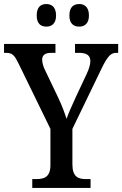

<svg xmlns="http://www.w3.org/2000/svg" viewBox="-22 -932 606 952"><path d="M371 -800C396 -800 419 -814 419 -855C419 -898 396 -912 371 -912C344 -912 322 -898 322 -855C322 -814 344 -800 371 -800ZM208 -800C233 -800 256 -814 256 -855C256 -898 233 -912 208 -912C181 -912 160 -898 160 -855C160 -814 181 -800 208 -800ZM138 0H427V-44H404C367 -44 337 -54 337 -117V-293L482 -593C511 -653 528 -670 554 -670H564V-714H350V-670H370C405 -670 426 -659 426 -629C426 -614 420 -591 408 -566L355 -453C336 -411 318 -372 308 -343C298 -374 285 -409 266 -449L202 -583C194 -598 187 -620 187 -636C187 -655 198 -670 231 -670H253V-714H-2V-670H9C40 -670 51 -656 70 -617L228 -293V-113C228 -54 197 -44 158 -44H138Z"/></svg>

Font: Noto Serif Hebrew Condensed Medium
Style: Regular
Weight: 500
Width: 3
Designer: Monotype Design Team
Foundry: Monotype Imaging Inc.
Version: Version 2.004